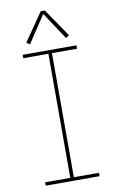

<svg xmlns="http://www.w3.org/2000/svg" viewBox="-103 -1008 638 1062"><g transform="rotate(-10 216.0 -477.5)"><path d="M65 0H367V-19H226V-716H367V-735H65V-716H206V-19H65ZM115 -785 216 -938 317 -785 336 -797 228 -955H205L96 -797Z"/></g></svg>

Font: Iosevka Sparkle Thin
Style: Regular
Weight: 100
Designer: Belleve Invis
Foundry: Belleve Invis
Version: Version 4.5.0; ttfautohint (v1.8.3)